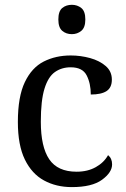

<svg xmlns="http://www.w3.org/2000/svg" viewBox="-20 -762 520 792"><path d="M276.4 9.8Q211.9 9.8 161.6 -17.6Q111.3 -44.9 82.5 -104Q53.7 -163.1 53.7 -258.8Q53.7 -363.3 82.5 -423.3Q111.3 -483.4 160.6 -508.3Q210 -533.2 271.5 -533.2Q312.5 -533.2 351.6 -522.5Q390.6 -511.7 416 -489.7Q441.4 -467.8 441.4 -433.6Q441.4 -400.4 419.4 -386.2Q397.5 -372.1 354.5 -372.1Q354.5 -418 337.4 -451.2Q320.3 -484.4 271.5 -484.4Q234.4 -484.4 206.5 -464.8Q178.7 -445.3 163.6 -396.5Q148.4 -347.7 148.4 -259.8Q148.4 -156.2 183.1 -105Q217.8 -53.7 295.9 -53.7Q341.8 -53.7 375.5 -72.8Q409.2 -91.8 425.8 -122.1Q442.4 -108.4 442.4 -84Q442.4 -50.8 400.9 -20.5Q359.4 9.8 276.4 9.8ZM276.4 -621.1Q252.9 -621.1 236.8 -634.8Q220.7 -648.4 220.7 -681.6Q220.7 -715.8 236.8 -729Q252.9 -742.2 276.4 -742.2Q298.8 -742.2 315.4 -729Q332 -715.8 332 -681.6Q332 -648.4 315.4 -634.8Q298.8 -621.1 276.4 -621.1Z"/></svg>

Font: Noto Serif Todhri
Style: Regular
Weight: 400
Designer: Mikhail Merkuryev
Version: Version 1.000; ttfautohint (v1.8.4.7-5d5b)